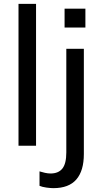

<svg xmlns="http://www.w3.org/2000/svg" viewBox="-20 -756 526 996"><path d="M76 0V-736H167V0ZM257 220Q242 220 220.5 217Q199 214 185 208V133Q197 137 213 140.5Q229 144 242 144Q283 144 303.5 118.5Q324 93 324 35V-503H415V43Q415 130 376 175Q337 220 257 220ZM315 -613V-711H423V-613Z"/></svg>

Font: Mulish ExtraLight Medium
Style: Regular
Weight: 500
Version: Version 3.603